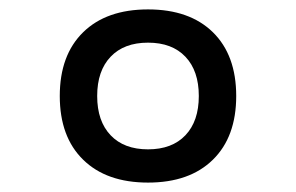

<svg xmlns="http://www.w3.org/2000/svg" viewBox="-20 -723 626 406"><path d="M293 -336.9Q205.1 -336.9 155.8 -385.3Q106.4 -433.6 106.4 -520Q106.4 -606.4 155.8 -654.8Q205.1 -703.1 293 -703.1Q380.9 -703.1 430.2 -654.8Q479.5 -606.4 479.5 -520Q479.5 -433.6 430.2 -385.3Q380.9 -336.9 293 -336.9ZM293 -407.2Q343.8 -407.2 372.1 -437Q400.4 -466.8 400.4 -520Q400.4 -573.2 372.1 -603Q343.8 -632.8 293 -632.8Q242.2 -632.8 213.9 -603Q185.5 -573.2 185.5 -520Q185.5 -466.8 213.9 -437Q242.2 -407.2 293 -407.2Z"/></svg>

Font: Cascadia Code PL SemiLight
Style: Regular
Weight: 350
Monospace: yes
Designer: Aaron Bell
Foundry: Saja Typeworks
Version: Version 2404.023; ttfautohint (v1.8.4)